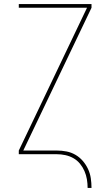

<svg xmlns="http://www.w3.org/2000/svg" viewBox="-20 -755 540 940"><path d="M409 165Q409 144 405.5 123Q402 102 393.5 82.5Q385 63 371.5 46.5Q358 30 339.5 19.5Q321 9 300 4.5Q279 0 258 0H72V-18L406 -717H72V-735H428V-717L94 -18H258Q282 -18 305.5 -13.5Q329 -9 349.5 3Q370 15 385.5 33Q401 51 411 72.5Q421 94 424.5 117.5Q428 141 428 165Z"/></svg>

Font: Iosevka SS18 Thin
Style: Regular
Weight: 100
Monospace: yes
Designer: Belleve Invis
Foundry: Belleve Invis
Version: Version 25.1.1; ttfautohint (v1.8.4)